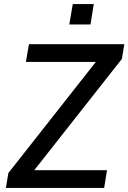

<svg xmlns="http://www.w3.org/2000/svg" viewBox="-20 -922 630 942"><path d="M9 0 21 -73 480 -656 481 -618H107L122 -705H590L578 -633L119 -50L117 -87H505L491 0ZM320 -802 337 -902H440L424 -802Z"/></svg>

Font: Nunito Sans 10pt SemiCondensed SemiBold
Style: Italic
Weight: 600
Width: 4
Italic angle: -9°
Designer: Vernon Adams
Foundry: Vernon Adams
Version: Version 3.101;gftools[0.9.27]